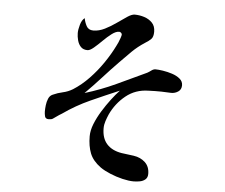

<svg xmlns="http://www.w3.org/2000/svg" viewBox="-55 -818 1111 947"><g transform="rotate(5 500.0 -344.0)"><path d="M837 -427Q837 -406 821.5 -395.5Q806 -385 787 -385Q775 -385 763 -386Q751 -387 738 -387Q722 -387 706 -387Q690 -387 674 -386Q610 -385 562.5 -346.5Q515 -308 489 -252Q482 -236 476 -218Q470 -200 470 -182Q470 -133 495.5 -104.5Q521 -76 569 -68Q584 -66 599.5 -64Q615 -62 630 -60Q664 -55 686.5 -34Q709 -13 709 23Q709 41 698 50.5Q687 60 671 63Q655 66 640 66Q616 66 584.5 58.5Q553 51 523 38.5Q493 26 473 12Q433 -17 419 -53Q405 -89 405 -137Q405 -166 418 -198.5Q431 -231 451 -263.5Q471 -296 493 -325Q515 -354 534 -374Q463 -344 393 -312.5Q323 -281 259 -236Q253 -232 246 -228Q239 -224 233 -219Q223 -212 216.5 -207.5Q210 -203 196 -203Q180 -203 177 -216Q174 -229 174 -240Q174 -253 176 -270.5Q178 -288 184.5 -303.5Q191 -319 205 -325Q229 -336 254.5 -341.5Q280 -347 303 -361Q344 -387 380.5 -425Q417 -463 447 -507Q477 -551 498 -594Q501 -599 506 -610.5Q511 -622 515 -634Q519 -646 519 -650Q519 -655 514.5 -659Q510 -663 505 -663Q489 -663 468.5 -647.5Q448 -632 427 -611Q406 -590 387.5 -574.5Q369 -559 357 -559Q336 -559 324 -571.5Q312 -584 307 -603Q302 -622 302 -639Q302 -656 309 -680.5Q316 -705 330 -715Q333 -696 343 -677Q353 -658 377 -658Q405 -658 434 -672.5Q463 -687 489.5 -706Q516 -725 538 -739.5Q560 -754 574 -754Q598 -754 621.5 -746.5Q645 -739 661 -722.5Q677 -706 677 -678Q677 -653 666.5 -642Q656 -631 636 -619Q602 -597 574.5 -570Q547 -543 519 -514Q479 -473 440.5 -430.5Q402 -388 361 -347Q440 -371 513.5 -405Q587 -439 661 -474Q670 -479 680 -486.5Q690 -494 700 -494Q714 -494 737 -490.5Q760 -487 783 -479.5Q806 -472 821.5 -459Q837 -446 837 -427Z"/></g></svg>

Font: Kaisei Tokumin Medium
Style: Regular
Weight: 500
Designer: Font-Kai, 金井和夫
Foundry: KAZUO KANAI
Version: Version 5.003